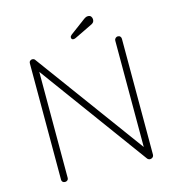

<svg xmlns="http://www.w3.org/2000/svg" viewBox="-122 -954 969 1058"><g transform="rotate(-15 362.5 -425.0)"><path d="M606 -700Q615 -700 620 -694.5Q625 -689 625 -681V-22Q625 -11 618.5 -5.5Q612 0 604 0Q600 0 595.5 -2Q591 -4 588 -8L124 -642L138 -649V-17Q138 -10 132.5 -5Q127 0 119 0Q110 0 105 -5Q100 -10 100 -17V-680Q100 -691 106 -695.5Q112 -700 118 -700Q122 -700 126 -698.5Q130 -697 133 -693L595 -63L587 -43V-681Q587 -689 593 -694.5Q599 -700 606 -700ZM367 -748Q360 -748 357.5 -752Q355 -756 355 -760Q355 -765 357.5 -768.5Q360 -772 364 -775L454 -842Q458 -845 463.5 -847.5Q469 -850 476 -850Q488 -850 493.5 -842.5Q499 -835 499 -826Q499 -817 495.5 -811.5Q492 -806 485 -802L388 -755Q384 -753 378.5 -750.5Q373 -748 367 -748Z"/></g></svg>

Font: Quicksand Variable Light
Style: Regular
Weight: 300
Designer: Andrew Paglinawan
Foundry: Andrew Paglinawan
Version: Version 3.004